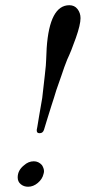

<svg xmlns="http://www.w3.org/2000/svg" viewBox="-20 -708 329 737"><path d="M130.9 -196.8Q121.1 -196.8 121.1 -207V-210Q121.6 -210.4 123.3 -221.2Q125 -231.9 130.4 -264.2Q135.7 -296.4 142.1 -332Q143.6 -340.3 151.9 -418Q157.2 -463.4 157.2 -479Q157.7 -486.8 158.2 -502Q158.7 -517.1 159.2 -523.9Q170.4 -688 246.1 -688Q266.1 -688 277.6 -673.1Q289.1 -658.2 289.1 -638.2Q289.1 -613.3 271.2 -562.5Q253.4 -511.7 237.8 -479Q226.6 -451.2 215.8 -418Q190.9 -348.6 187 -332Q186 -330.1 177.5 -302.7Q168.9 -275.4 159.4 -244.6Q149.9 -213.9 148.9 -210Q144.5 -196.8 132.8 -196.8ZM71.8 -73.2Q88.9 -88.9 109.9 -88.9Q127.9 -88.9 141.1 -74.2Q148.9 -61.5 148.9 -50.8Q148.9 -45.9 147 -40Q142.6 -20.5 125.2 -5.9Q107.9 8.8 87.9 8.8Q71.3 8.8 59.6 -1Q47.9 -10.7 47.9 -26.9Q47.9 -54.2 71.8 -73.2Z"/></svg>

Font: Common Serif
Style: Bold Italic
Weight: 700
Italic angle: -12°
Designer: Philipp H. Poll, Khaled Hosny
Foundry: Stefan Peev, Context Ltd.
Version: Version 1.026